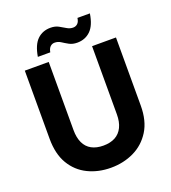

<svg xmlns="http://www.w3.org/2000/svg" viewBox="-158 -1003 1010 1132"><g transform="rotate(-20 346.5 -437.0)"><path d="M344 12Q265 12 200.5 -19.5Q136 -51 98.5 -114Q61 -177 61 -273V-700H211V-272Q211 -225 226.5 -192Q242 -159 272.5 -142.5Q303 -126 346 -126Q390 -126 420.5 -142.5Q451 -159 467 -192Q483 -225 483 -272V-700H633V-273Q633 -177 593.5 -114Q554 -51 488.5 -19.5Q423 12 344 12ZM409 -749Q380 -749 359 -760.5Q338 -772 320.5 -783.5Q303 -795 282 -795Q266 -795 254.5 -784Q243 -773 239 -750H161Q173 -822 206 -854Q239 -886 289 -886Q318 -886 339 -874.5Q360 -863 378 -852Q396 -841 416 -841Q433 -841 444.5 -852Q456 -863 459 -886H537Q526 -814 492.5 -781.5Q459 -749 409 -749Z"/></g></svg>

Font: DM Sans 11pt Black
Style: Regular
Weight: 900
Version: Version 4.004;gftools[0.9.30]